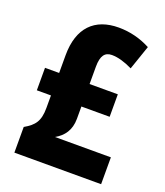

<svg xmlns="http://www.w3.org/2000/svg" viewBox="-134 -815 780 907"><g transform="rotate(20 256.0 -362.0)"><path d="M307 -724C187 -724 115 -654 115 -515V-426H44V-313H115V-250C115 -182 93 -157 45 -129V0H481V-135H200C241 -158 268 -194 268 -251V-313H410V-426H268V-513C268 -569 286 -591 321 -591C351 -591 386 -581 425 -562L467 -684C418 -710 364 -724 307 -724Z"/></g></svg>

Font: Noto Sans Georgian Condensed ExtraBold
Style: Regular
Weight: 800
Width: 3
Designer: Monotype Design Team, Akaki Razmadze
Foundry: Google LLC
Version: Version 2.005